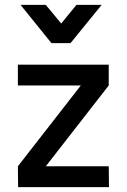

<svg xmlns="http://www.w3.org/2000/svg" viewBox="-20 -764 519 784"><path d="M53 -500H424V-415L167 -85H424L425 0H54L53 -85L310 -415H53ZM64 -744H167L230 -668L292 -744H395L268 -588H190Z"/></svg>

Font: Panefresco 600wt
Style: Regular
Weight: 600
Designer: Campivisivi
Foundry: Campivisivi & Chank Co
Version: Version 1.001